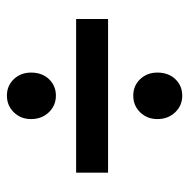

<svg xmlns="http://www.w3.org/2000/svg" viewBox="-16 -602 534 541"><g transform="rotate(90 250.5 -332.0)"><path d="M316 -509Q316 -480 297 -460.5Q278 -441 250 -441Q222 -441 203.5 -460.5Q185 -480 185 -509Q185 -540 203.5 -559.5Q222 -579 250 -579Q278 -579 297 -559Q316 -539 316 -509ZM34 -370H467V-280H34ZM316 -153Q316 -124 297 -104.5Q278 -85 250 -85Q222 -85 203.5 -104.5Q185 -124 185 -153Q185 -184 203.5 -203.5Q222 -223 250 -223Q278 -223 297 -203Q316 -183 316 -153Z"/></g></svg>

Font: Montserrat arm2 Medium
Style: Regular
Weight: 500
Designer: Julieta Ulanovsky
Foundry: Julieta Ulanovsky
Version: Version 6.000